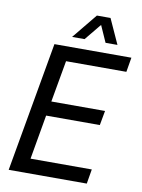

<svg xmlns="http://www.w3.org/2000/svg" viewBox="-95 -935 739 1000"><g transform="rotate(10 275.0 -435.5)"><path d="M22 0 143 -686H550L537 -609H218L179 -389H463L449 -312H165L124 -77H448L435 0ZM227 -739 335 -871H407L467 -739H404L352 -856H389L293 -739Z"/></g></svg>

Font: Archivo Condensed
Style: Italic
Weight: 400
Width: 3
Italic angle: -10°
Designer: Hector Gatti
Foundry: Omnibus-Type
Version: Version 2.001